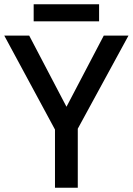

<svg xmlns="http://www.w3.org/2000/svg" viewBox="-20 -881 623 901"><path d="M292 -380 467 -714H583L345 -277V0H238V-273L0 -714H117ZM445 -861V-781H138V-861Z"/></svg>

Font: Noto Sans Medium
Style: Regular
Weight: 500
Designer: Monotype Design Team
Foundry: Monotype Imaging Inc.
Version: Version 2.007